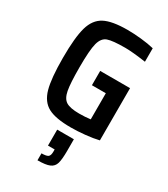

<svg xmlns="http://www.w3.org/2000/svg" viewBox="-235 -802 1049 1197"><g transform="rotate(30 289.5 -203.5)"><path d="M56 -344Q56 -491 77 -564.5Q98 -638 153 -667Q208 -696 319 -696Q364 -696 417.5 -690.5Q471 -685 511 -675V-578Q413 -592 362 -592Q271 -592 236 -579.5Q201 -567 188 -518Q175 -469 175 -344Q175 -230 184.5 -179.5Q194 -129 223 -111Q252 -93 317 -93Q361 -93 398 -98V-286H298V-389H513V-13Q472 -3 416.5 2.5Q361 8 315 8Q205 8 151 -21Q97 -50 76.5 -123Q56 -196 56 -344ZM297 193V177H249V62H369V145Q369 207 360.5 236Q352 265 324.5 277Q297 289 238 289V239Q273 239 285 230Q297 221 297 193Z"/></g></svg>

Font: Saira Semi Condensed Medium
Style: Regular
Weight: 500
Width: 4
Designer: Hector Gatti with collaboration of the Omnibus-Type team
Foundry: Omnibus-Type
Version: Version 1.001; ttfautohint (v1.8)